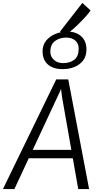

<svg xmlns="http://www.w3.org/2000/svg" viewBox="-44 -1288 682 1308"><path d="M-24 0 339 -747H421L563 0H489L452 -210H152L54 0ZM179 -267H442L379 -625L372 -681L345 -623ZM383 -817Q318 -817 282 -849Q246 -881 246 -938Q246 -981 271 -1012Q296 -1042 334.8 -1057.5Q373.5 -1073 413 -1073Q474 -1073 509.5 -1040.5Q545 -1008 545 -951Q545 -906.5 523 -877Q500.5 -847 464 -832Q427.5 -817 383 -817ZM386 -858Q432 -858 462 -881Q492 -904 492 -957Q492 -991 469 -1011.5Q446 -1032 407 -1032Q363 -1032 331 -1009Q299 -986 299 -935Q299 -901.5 323.8 -879.8Q348.5 -858 386 -858ZM396 -1046 365 -1073 517 -1268 573 -1217Q563.5 -1201.5 541.5 -1177Q519.5 -1152.5 492.5 -1126Q465.5 -1099.5 439.5 -1077.8Q413.5 -1056 396 -1046Z"/></svg>

Font: Merriweather Sans Light
Style: Italic
Weight: 300
Italic angle: -7.5°
Designer: Eben Sorkin
Foundry: Eben Sorkin
Version: Version 2.001; ttfautohint (v1.8.3)